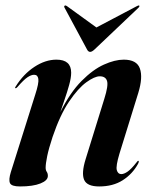

<svg xmlns="http://www.w3.org/2000/svg" viewBox="-20 -663 554 692"><path d="M36 -345Q32.5 -346 37 -352Q64.5 -396 104 -422Q143.5 -448 183.5 -448Q236.5 -448 236.5 -401Q236.5 -382.5 229.2 -356.5Q222 -330.5 212.8 -304.2Q203.5 -278 197.5 -259Q233 -330 274 -371.2Q315 -412.5 354.5 -430.2Q394 -448 426 -448Q473 -448 484.2 -416Q495.5 -384 478.5 -328.5L410.5 -109Q397 -64 401 -49.8Q405 -35.5 417 -35.5Q427 -35.5 440 -44.5Q453 -53.5 471.5 -77Q476.5 -84 478.5 -83.5Q482.5 -82.5 477.5 -72.5Q457.5 -36 422.5 -13.5Q387.5 9 337.5 9Q293.5 9 283.2 -15Q273 -39 288.5 -89L356 -307Q371 -354.5 365.8 -371.2Q360.5 -388 339.5 -388Q321 -388 291.2 -366.5Q261.5 -345 229 -297Q196.5 -249 169.5 -169.5Q155.5 -127 150 -99.8Q144.5 -72.5 144.5 -59Q144.5 -49.5 148.5 -43.8Q152.5 -38 152.5 -29Q152.5 -12.5 125.8 -1.8Q99 9 52 9Q21.5 9 16 -3Q10.5 -15 19 -42.5L107 -322Q120.5 -363.5 118.2 -378.5Q116 -393.5 103 -393.5Q92.5 -393.5 79 -384.5Q65.5 -375.5 43 -349.5Q38.5 -344.5 36 -345ZM321 -485Q311.5 -476 305 -476Q298 -476 293.5 -485L212.5 -635.5Q210 -640 213 -642.5Q216 -644.5 220.5 -641.5L327.5 -564L474.5 -641.5Q480.5 -644.5 482 -642.5Q484 -640.5 479.5 -635.5Z"/></svg>

Font: Fraunces 144pt SemiBold
Style: Italic
Weight: 600
Italic angle: -16°
Version: Version 1.000;[0bf87f6ff]